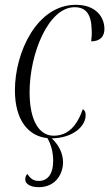

<svg xmlns="http://www.w3.org/2000/svg" viewBox="-20 -565 454 798"><path d="M141 213C214 213 242 154 242 110C242 72 224 37 195 10C282 9 336 -39 336 -87C336 -100 331 -108 324 -111C300 -42 263 -1 203 -1C143 -1 103 -63 103 -182C103 -342 181 -535 290 -535C335 -535 359 -509 361 -443C362 -426 361 -409 359 -393C396 -393 414 -414 414 -444C414 -495 378 -545 295 -545C133 -545 42 -347 42 -190C42 -65 98 1 177 9C194 38 201 72 201 104C201 156 180 187 141 187C119 187 106 177 94 158C87 164 85 172 85 181C85 198 104 213 141 213Z"/></svg>

Font: Noto Serif Display Condensed Light
Style: Italic
Weight: 300
Width: 3
Italic angle: -12°
Designer: Monotype Design Team
Foundry: Monotype Imaging Inc.
Version: Version 2.009